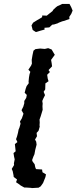

<svg xmlns="http://www.w3.org/2000/svg" viewBox="-20 -955 391 981"><path d="M111 3H104L86 -7L74 -16L62 -24L67 -38L50 -51L49 -60L45 -80L40 -92L52 -112L51 -120L55 -141L52 -154L49 -173L60 -182L56 -219L69 -229L62 -244L67 -258L72 -277L75 -293L79 -302L85 -323L82 -334L92 -351L95 -360L100 -374L90 -392L99 -410L104 -427V-439L114 -455L117 -470L106 -481L111 -501L116 -515L127 -530L126 -538L128 -559L131 -576L135 -588L125 -599L139 -620L143 -630L142 -649L146 -673L151 -696L161 -704L185 -707L209 -705L226 -709L244 -702L255 -683L260 -675L241 -649L244 -632L246 -616L228 -597L235 -587L221 -573L224 -553L228 -540L212 -529L211 -498L203 -486L210 -469L201 -451L196 -439L198 -426L197 -412L198 -394L188 -361L182 -344L183 -329L182 -315L183 -308L177 -287L167 -276L169 -259L159 -242L165 -231L167 -216L160 -189L156 -167L151 -156L144 -137L147 -129L157 -116L160 -101L164 -91L195 -89L197 -75L215 -64L212 -50L200 -20L188 -3L177 4L142 6L140 5ZM162 -792 147 -802 141 -825 149 -839 168 -851 180 -858 195 -867 196 -876 219 -875 235 -888 248 -898 253 -906 266 -918 274 -924 288 -930 298 -935H313H326H335L344 -918L351 -901L344 -884L334 -869L335 -858L318 -852L310 -849L298 -846L280 -839L275 -836L256 -830L247 -829L232 -815L207 -813L208 -804L186 -798L167 -792Z"/></svg>

Font: Winky Rough
Style: Italic
Weight: 400
Italic angle: -8.97852°
Designer: Simon Atzbach
Foundry: typofactur
Version: Version 1.206